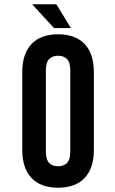

<svg xmlns="http://www.w3.org/2000/svg" viewBox="-20 -868 538 896"><path d="M194 -161Q194 -123 209.5 -107.5Q225 -92 251 -92Q277 -92 292.5 -107.5Q308 -123 308 -161V-539Q308 -577 292.5 -592.5Q277 -608 251 -608Q225 -608 209.5 -592.5Q194 -577 194 -539ZM84 -532Q84 -617 127 -662.5Q170 -708 251 -708Q332 -708 375 -662.5Q418 -617 418 -532V-168Q418 -83 375 -37.5Q332 8 251 8Q170 8 127 -37.5Q84 -83 84 -168ZM243 -848 311 -737H232L130 -848Z"/></svg>

Font: Bebas Neue Bold
Style: Regular
Weight: 700
Designer: Ryoichi Tsunekawa & LGV (GE)
Foundry: Free Software Foundation, Inc.
Version: Version 1.003 August 13, 2016